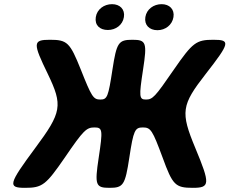

<svg xmlns="http://www.w3.org/2000/svg" viewBox="-20 -902 1102 922"><path d="M761 -145C809 -13 822 0 906 0C989 0 990 -18 918 -191C846 -364 851 -397 968 -547C1084 -696 1088 -711 1005 -711C922 -711 905 -698 815 -568C725 -437 713 -424 681 -424C648 -424 647 -437 667 -568C687 -698 682 -711 616 -711C549 -711 540 -698 520 -568C500 -437 495 -424 462 -424C428 -424 420 -437 368 -568C316 -698 303 -711 220 -711C137 -711 137 -696 210 -546C282 -396 277 -363 149 -191C21 -18 16 0 100 0C183 0 200 -13 291 -145C381 -277 395 -290 434 -290C473 -290 474 -277 454 -145C434 -13 439 0 506 0C572 0 581 -13 601 -145C621 -277 628 -290 666 -290C704 -290 712 -277 761 -145ZM498 -758C536 -758 569 -782 575 -820C581 -857 556 -882 518 -882C480 -882 446 -858 440 -820C434 -781 459 -758 498 -758ZM736 -757C774 -757 807 -782 813 -820C819 -857 794 -882 756 -882C718 -882 684 -858 678 -820C672 -782 697 -757 736 -757Z"/></svg>

Font: Asimov Print
Style: AIt
Weight: 500
Designer: Google
Version: Version 2.000980: 2014